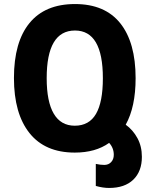

<svg xmlns="http://www.w3.org/2000/svg" viewBox="-20 -745 740 950"><path d="M454 175V66Q477 71 496 71Q517 71 530 57Q543 43 543 21Q543 -13 520 -38Q453 10 350 10Q203 10 126 -86.5Q49 -183 49 -359Q49 -537 126 -631Q203 -725 351 -725Q499 -725 575 -630Q651 -535 651 -358Q651 -216 602 -128Q638 -102 660 -61.5Q682 -21 682 31Q682 103 639.5 144Q597 185 520 185Q489 185 454 175ZM489 -358Q489 -594 351 -594Q211 -594 211 -358Q211 -242 246 -182.5Q281 -123 350 -123Q421 -123 455 -181.5Q489 -240 489 -358Z"/></svg>

Font: Noto Sans Georgian Bold Narrow
Style: Regular
Weight: 700
Width: 4
Designer: Monotype Design team
Foundry: Monotype Imaging Inc.
Version: Version 1.000